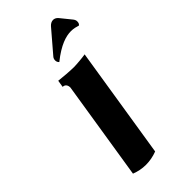

<svg xmlns="http://www.w3.org/2000/svg" viewBox="-185 -584 628 628"><g transform="rotate(-45 129.0 -270.0)"><path d="M122.6 -433.3C167 -468.8 198 -478 220.9 -478C233.6 -478 243.7 -475.1 252.4 -472.4C255.9 -475.1 258.3 -478.3 258.3 -486.3C258.3 -491.2 255.9 -496.1 252.4 -500.2L222.9 -536.6C218 -542.5 211.7 -545.4 205.6 -545.4C198.7 -545.4 191.7 -541.7 186.3 -535.6L122.6 -461.2C118.7 -457.3 116.7 -452.1 116.7 -447.3C116.7 -442.4 117.7 -438 122.6 -433.3ZM137.5 -4.9 199 -392.6C187 -390.4 157 -387.7 145.5 -387.7C126.5 -387.7 93.3 -390.6 76.9 -392.6L73 -368.2C83.7 -368.2 89.4 -360.4 89.4 -348.6L34.9 -4.9C50.5 1.2 67.6 4.9 85.2 4.9C102.8 4.9 120.1 1.7 137.5 -4.9Z"/></g></svg>

Font: RisaltypS01
Style: Medium
Weight: 500
Italic angle: -9°
Designer: gluk
Foundry: gluk
Version: Version 0.24